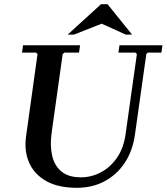

<svg xmlns="http://www.w3.org/2000/svg" viewBox="-20 -886 795 916"><path d="M550 -670H755L750 -635H685L678 -628L624 -245Q613 -166 575 -109Q537 -52 478.5 -21Q420 10 347 10Q257 10 200 -22.5Q143 -55 119 -110Q95 -165 104 -233L159 -628L152 -635H85L90 -670H362L357 -635H287L279 -628L226 -250Q218 -190 229 -142.5Q240 -95 273.5 -67.5Q307 -40 366 -40Q416 -40 461.5 -64Q507 -88 538.5 -134Q570 -180 579 -245L633 -628L626 -635H545ZM580 -721 465 -773 333 -721H303L462 -866H493L610 -721Z"/></svg>

Font: Brygada 1918 SemiBold
Style: Italic
Weight: 600
Italic angle: -8°
Designer: Mateusz Machalski | Borys Kosmynka | Przemek Hoffer
Foundry: NIEPODLEGLA 2018
Version: Version 3.006